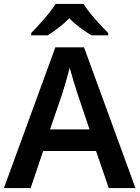

<svg xmlns="http://www.w3.org/2000/svg" viewBox="-20 -958 711 978"><path d="M406 -938H263C236 -893 176 -828 139 -790V-778H223C258 -800 298 -829 333 -865C368 -829 411 -799 446 -778H531V-790C494 -827 432 -893 406 -938ZM534 0H670L408 -717H262L0 0H136L200 -189H469ZM374 -483 436 -299H235L298 -483C305 -506 325 -572 335 -613C344 -578 365 -510 374 -483Z"/></svg>

Font: Noto Sans Gunjala Gondi Semibold
Style: Regular
Weight: 400
Designer: Ek Type
Foundry: Ek Type
Version: Version 1.004